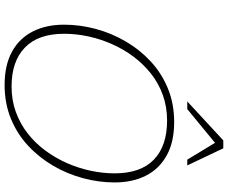

<svg xmlns="http://www.w3.org/2000/svg" viewBox="-96 -860 966 813"><g transform="rotate(90 386.5 -453.0)"><path d="M122.5 -242Q122.5 -132.5 180.8 -76Q239 -19.5 346 -19.5Q404.5 -19.5 454.2 -37.8Q504 -56 544.8 -88Q585.5 -120 617 -162.5Q648.5 -205 670 -253.8Q691.5 -302.5 702.5 -354.2Q713.5 -406 713.5 -456Q713.5 -566 655.5 -622Q597.5 -678 490 -678Q432 -678 382 -660Q332 -642 291.2 -609.8Q250.5 -577.5 219 -535.2Q187.5 -493 166 -444Q144.5 -395 133.5 -343.8Q122.5 -292.5 122.5 -242ZM752 -456Q752 -389 734 -322Q716 -255 681.2 -195.5Q646.5 -136 596.5 -89.5Q546.5 -43 481.8 -16.5Q417 10 339.5 10Q255.5 10 198.5 -21.2Q141.5 -52.5 112.8 -109.2Q84 -166 84 -241.5Q84 -309 102 -376Q120 -443 154.8 -502.5Q189.5 -562 239.5 -608.5Q289.5 -655 354.2 -681.5Q419 -708 496.5 -708Q580.5 -708 637.5 -676.5Q694.5 -645 723.2 -588.5Q752 -532 752 -456ZM409 -763.5 574 -916H607.5L680 -763.5H655.5L579.5 -889H594L441.5 -763.5Z"/></g></svg>

Font: Newsreader 9pt ExtraLight
Style: Italic
Weight: 250
Italic angle: -17°
Designer: Hugues Gentile
Foundry: Production Type
Version: Version 1.003